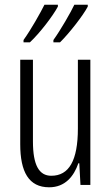

<svg xmlns="http://www.w3.org/2000/svg" viewBox="-20 -786 472 816"><path d="M353 -758V-766H296C281 -734 238 -659 207 -616V-606H235C273 -643 334 -721 353 -758ZM226 -758V-766H169C152 -732 113 -662 80 -616V-606H107C150 -646 206 -720 226 -758ZM364 -532H311V-240C311 -103 273 -39 198 -39C146 -39 120 -84 120 -185V-532H66V-173C66 -56 102 10 189 10C257 10 294 -37 313 -92H317L322 0H364Z"/></svg>

Font: Noto Sans Georgian ExtraCondensed Light
Style: Regular
Weight: 300
Width: 2
Designer: Monotype Design Team, Akaki Razmadze
Foundry: Google LLC
Version: Version 2.005